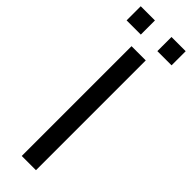

<svg xmlns="http://www.w3.org/2000/svg" viewBox="-290 -853 858 858"><g transform="rotate(45 139.0 -424.5)"><path d="M-2.9 -759.8V-849.1H86.9V-759.8ZM94.2 0V-693.8H184.1V0ZM191.4 -759.8V-849.1H281.2V-759.8Z"/></g></svg>

Font: CMU Sans Serif
Style: Medium
Weight: 500
Version: Version 0.7.0